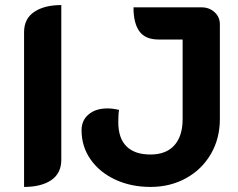

<svg xmlns="http://www.w3.org/2000/svg" viewBox="-20 -729 938 758"><path d="M75 -602Q75 -655 115 -682Q155 -709 222 -709V-98Q222 -45 182.5 -18Q143 9 75 9ZM302 -215Q302 -254 330 -277.5Q358 -301 404 -301Q426 -301 450 -295Q447 -279 447 -247Q447 -183 479.5 -151Q512 -119 574 -119Q636 -119 668.5 -155.5Q701 -192 701 -259V-573H606Q554 -573 530.5 -605Q507 -637 507 -700H776Q806 -700 827 -681Q848 -662 848 -633V-259Q848 -182 812.5 -121Q777 -60 714.5 -25.5Q652 9 574 9Q498 9 436 -19.5Q374 -48 338 -99Q302 -150 302 -215Z"/></svg>

Font: K2D ExtraBold
Style: Regular
Weight: 800
Designer: Katatrad Aksorn Co.,Ltd.
Foundry: Cadson Demak Co.,Ltd.
Version: Version 1.000; ttfautohint (v1.6)